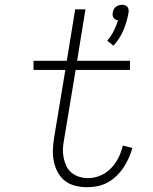

<svg xmlns="http://www.w3.org/2000/svg" viewBox="-20 -774 640 802"><path d="M454 -583 428 -604Q444 -623 455 -644.5Q466 -666 473 -689Q467 -690 462.5 -692.5Q458 -695 454.5 -699.5Q451 -704 450.5 -710Q450 -716 451 -722Q452 -728 455 -734.5Q458 -741 464 -745.5Q470 -750 476.5 -752Q483 -754 490 -754Q497 -754 502.5 -752Q508 -750 512 -745.5Q516 -741 517 -734.5Q518 -728 517 -722Q511 -685 496 -649Q481 -613 454 -583ZM344 8Q319 8 294.5 2Q270 -4 251.5 -18.5Q233 -33 221.5 -54Q210 -75 205 -99Q200 -123 201 -148.5Q202 -174 206 -199L253 -482H120V-520H259L294 -735H337L302 -520H523V-482H296L248 -193Q244 -173 243 -154Q242 -135 245.5 -116.5Q249 -98 257 -81Q265 -64 279 -52.5Q293 -41 311 -35.5Q329 -30 348 -30Q374 -30 399 -40.5Q424 -51 443.5 -71Q463 -91 475 -115.5Q487 -140 493 -166L533 -156Q527 -135 518 -114.5Q509 -94 496.5 -75Q484 -56 467 -39.5Q450 -23 430 -12Q410 -1 388 3.5Q366 8 344 8Z"/></svg>

Font: Iosevka Extralight Extended
Style: Italic
Weight: 200
Width: 7
Italic angle: -9°
Monospace: yes
Designer: Belleve Invis
Foundry: Belleve Invis
Version: Version 32.5.0; ttfautohint (v1.8.4)